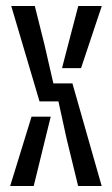

<svg xmlns="http://www.w3.org/2000/svg" viewBox="-20 -620 373 640"><path d="M240.4 0 202 -157.6 174.8 -282H111.7L17.5 -600H96L128.3 -470.9L157.9 -342H221.4L318.9 0ZM13.9 0 85.1 -231H149.1L131 -157.6L92.4 0ZM186.8 -393 207 -470.9 240.9 -600H319.3L250.2 -393Z"/></svg>

Font: Big Shoulders Stencil Text Thin
Style: Regular
Weight: 100
Designer: Patric King
Foundry: XO Type Co
Version: Version 2.001